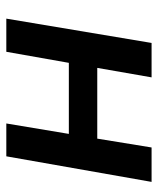

<svg xmlns="http://www.w3.org/2000/svg" viewBox="34 -534 500 608"><g transform="rotate(90 284.0 -230.0)"><path d="M447 -460 419 -288H195L225 -460H116L39 0H144L179 -198H404L371 0H475L556 -460Z"/></g></svg>

Font: Jost Medium
Style: Italic
Weight: 500
Italic angle: -5°
Version: Version 3.710